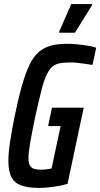

<svg xmlns="http://www.w3.org/2000/svg" viewBox="-20 -910 490 938"><path d="M170 8Q118 8 85 -3.5Q52 -15 36.5 -43.5Q21 -72 21 -124Q21 -162 29 -216Q37 -270 52 -344Q70 -431 87.5 -492.5Q105 -554 124.5 -594Q144 -634 169.5 -656Q195 -678 229 -687Q263 -696 308 -696Q331 -696 357 -693.5Q383 -691 407.5 -687Q432 -683 450 -677L432 -593Q414 -596 394 -598.5Q374 -601 357 -603Q340 -605 329 -605Q298 -605 275.5 -601.5Q253 -598 237.5 -586Q222 -574 208.5 -546Q195 -518 182.5 -469Q170 -420 153 -344Q137 -266 128 -216Q119 -166 119 -138Q119 -115 125.5 -102.5Q132 -90 146 -85.5Q160 -81 182 -81Q192 -81 201 -82Q210 -83 218.5 -84.5Q227 -86 232 -87L276 -294H215L234 -384H389L310 -12Q291 -6 266.5 -1.5Q242 3 217 5.5Q192 8 170 8ZM269 -750V-755L328 -890H430V-885L346 -750Z"/></svg>

Font: Saira ExtraCondensed SemiBold
Style: Italic
Weight: 600
Width: 2
Italic angle: -12°
Designer: Hector Gatti with collaboration of the Omnibus-Type team
Foundry: Omnibus-Type
Version: Version 1.101